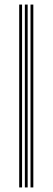

<svg xmlns="http://www.w3.org/2000/svg" viewBox="-20 -820 230 840"><path d="M113.5 0V-800H125.8V0ZM64 0V-800H76.5V0ZM88.8 0V-800H101V0Z"/></svg>

Font: Big Shoulders Inline Text Light
Style: Regular
Weight: 300
Designer: Patric King
Foundry: XO Type Co
Version: Version 1.000